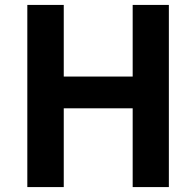

<svg xmlns="http://www.w3.org/2000/svg" viewBox="-20 -760 797 780"><path d="M91 0H239V-320H519V0H666V-740H519V-449H239V-740H91Z"/></svg>

Font: Noto Sans Japanese Bold
Style: Bold
Weight: 700
Designer: Ryoko NISHIZUKA (kana & ideographs); Paul D. Hunt (Latin, Greek & Cyrillic); Wenlong ZHANG (bopomofo); Sandoll Communica
Foundry: Adobe Systems Incorporated
Version: Version 1.000;PS 1;hotconv 1.0.78;makeotf.lib2.5.61930